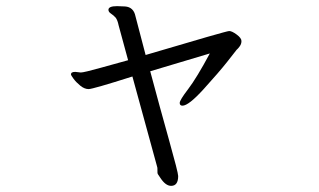

<svg xmlns="http://www.w3.org/2000/svg" viewBox="-20 -541 1040 625"><path d="M560 32Q560 64 537 64Q519 64 502 38L494 26Q492 23 492.5 13.5Q493 4 491 0L411 -292Q282 -251 268.5 -251Q255 -251 241.5 -262Q228 -273 219.5 -284.5Q211 -296 211 -299Q211 -307 225 -307L243 -305Q253 -305 308.5 -320.5Q364 -336 397 -345L366 -459Q363 -474 357 -483Q350 -491 341.5 -496.5Q333 -502 333 -509Q333 -521 361 -521L387 -520Q415 -518 421 -488L454 -362Q717 -440 726 -440Q735 -440 750.5 -428.5Q766 -417 766 -407.5Q766 -398 760.5 -390.5Q755 -383 752.5 -381Q750 -379 748 -376Q746 -373 719 -339Q692 -305 643 -251Q594 -197 574 -197Q565 -197 565 -206Q565 -215 592.5 -251Q620 -287 663 -367L469 -309Q500 -193 530 -86Q560 21 560 32Z"/></svg>

Font: LXGW Bright GB
Style: Regular
Weight: 400
Designer: Christian Thalmann (Catharsis Fonts)
Foundry: LXGW / Christian Thalmann (Catharsis Fonts) / Fontworks Inc.
Version: Version 5.510